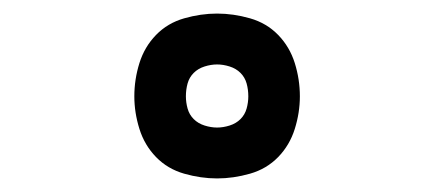

<svg xmlns="http://www.w3.org/2000/svg" viewBox="-20 -798 640 283"><path d="M300 -535Q276 -535 251.5 -542Q227 -549 210 -566.5Q193 -584 185.5 -608Q178 -632 178 -656Q178 -681 185.5 -705Q193 -729 210 -746.5Q227 -764 251.5 -771Q276 -778 300 -778Q324 -778 348.5 -771Q373 -764 390 -746.5Q407 -729 414.5 -705Q422 -681 422 -656Q422 -632 414.5 -608Q407 -584 390 -566.5Q373 -549 348.5 -542Q324 -535 300 -535ZM300 -610Q309 -610 318.5 -613Q328 -616 334.5 -622.5Q341 -629 343.5 -638Q346 -647 346 -656Q346 -666 343.5 -675Q341 -684 334.5 -690.5Q328 -697 318.5 -700Q309 -703 300 -703Q291 -703 281.5 -700Q272 -697 265.5 -690.5Q259 -684 256.5 -675Q254 -666 254 -656Q254 -647 256.5 -638Q259 -629 265.5 -622.5Q272 -616 281.5 -613Q291 -610 300 -610Z"/></svg>

Font: Iosevka Medium Extended
Style: Regular
Weight: 500
Width: 7
Monospace: yes
Designer: Belleve Invis
Foundry: Belleve Invis
Version: Version 32.5.0; ttfautohint (v1.8.4)